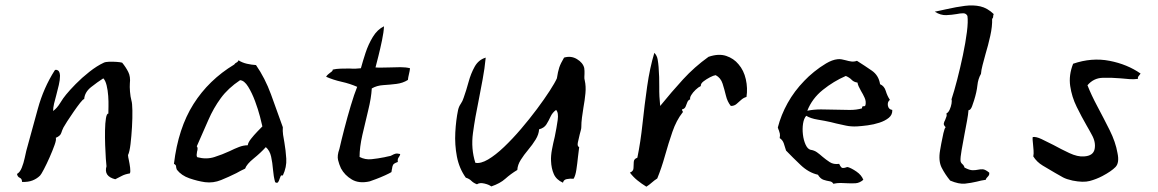

<svg xmlns="http://www.w3.org/2000/svg" viewBox="-20 -683 4360 723"><path d="M475 -304Q478 -295 478.5 -267Q479 -239 477 -204.5Q475 -170 471.5 -140.5Q468 -111 462 -99Q462 -95 463 -90.5Q464 -86 465 -81Q468 -67 470 -51.5Q472 -36 469 -30Q450 -27 437.5 -20Q425 -13 414 -8Q370 -19 381 -57Q380 -64 378.5 -86Q377 -108 376 -136.5Q375 -165 375.5 -192.5Q376 -220 379 -238Q382 -256 388 -255Q388 -264 388.5 -282Q389 -300 387.5 -321.5Q386 -343 381.5 -361.5Q377 -380 369 -388Q347 -374 323 -355Q299 -336 297 -310Q293 -310 282 -296Q271 -282 257.5 -262.5Q244 -243 233 -226Q222 -209 219 -203Q214 -193 210.5 -182Q207 -171 190 -164Q193 -158 185.5 -137Q178 -116 167 -91Q156 -66 145.5 -46Q135 -26 131 -22Q119 -10 102.5 -3.5Q86 3 63 2Q63 -10 54.5 -13.5Q46 -17 44 -28Q55 -34 62 -51.5Q69 -69 73 -88Q77 -107 79 -115Q101 -195 122.5 -273.5Q144 -352 186 -418Q189 -422 197 -418.5Q205 -415 206 -398Q206 -382 201.5 -363Q197 -344 192 -325Q187 -308 183.5 -292.5Q180 -277 180 -265Q195 -276 206.5 -295Q218 -314 229 -327Q242 -343 265 -366.5Q288 -390 316.5 -412.5Q345 -435 371 -447Q377 -450 390.5 -450.5Q404 -451 418.5 -450Q433 -449 440 -447Q454 -430 463 -412Q472 -394 469 -369Q468 -357 469.5 -338Q471 -319 475 -304Z M1045 -22Q1039 -24 1037 -20Q1035 -16 1033 -10Q1031 -3 1027.5 2.5Q1024 8 1016 3Q1010 -19 1008 -44.5Q1006 -70 1001 -93Q996 -116 981 -129Q961 -107 935 -86Q909 -65 903 -48Q895 -44 886.5 -40Q878 -36 870 -31Q842 -17 812.5 -5Q783 7 752 3Q724 -1 693.5 -11.5Q663 -22 646 -44Q643 -51 643 -56.5Q643 -62 635 -66Q651 -200 708.5 -291Q766 -382 862 -440Q865 -445 870.5 -447.5Q876 -450 878 -456Q892 -447 909.5 -443Q927 -439 944 -438Q978 -389 1000.5 -327.5Q1023 -266 1045 -204Q1044 -190 1046 -175.5Q1048 -161 1051 -146Q1056 -117 1058 -85.5Q1060 -54 1045 -22ZM968 -207Q966 -217 959 -244Q952 -271 940.5 -302Q929 -333 914.5 -356.5Q900 -380 884 -381Q839 -351 811.5 -313.5Q784 -276 764.5 -231Q745 -186 721 -132Q724 -129 724 -123.5Q724 -118 722 -112Q721 -106 720.5 -100Q720 -94 723 -91Q757 -82 787 -91.5Q817 -101 845 -114Q863 -123 880 -129.5Q897 -136 913 -136Q914 -146 925 -160Q936 -174 949 -187.5Q962 -201 968 -207Z M1524 -426Q1523 -416 1520 -404Q1517 -392 1516 -382Q1497 -370 1472.5 -367Q1448 -364 1423.5 -362.5Q1399 -361 1380 -350Q1378 -314 1366.5 -267.5Q1355 -221 1344.5 -174.5Q1334 -128 1334 -92Q1355 -81 1379 -83.5Q1403 -86 1428 -91Q1432 -92 1436.5 -93Q1441 -94 1446 -95Q1450 -95 1457 -99Q1462 -102 1468.5 -104Q1475 -106 1487 -103Q1487 -99 1483 -93Q1480 -89 1478.5 -85Q1477 -81 1478 -73Q1463 -68 1460 -62Q1457 -56 1456 -46Q1455 -44 1455 -41Q1455 -38 1454 -35Q1448 -31 1430.5 -23Q1413 -15 1395.5 -8.5Q1378 -2 1372 0Q1332 9 1305 -7Q1278 -23 1264 -49Q1257 -64 1253 -80.5Q1249 -97 1258 -122Q1265 -153 1276.5 -197.5Q1288 -242 1301 -285.5Q1314 -329 1325 -356Q1298 -368 1266.5 -375Q1235 -382 1208 -394Q1211 -399 1215 -402.5Q1219 -406 1223 -409Q1234 -416 1233 -421Q1246 -424 1262.5 -424.5Q1279 -425 1296 -425Q1308 -424 1319.5 -424.5Q1331 -425 1339 -426Q1346 -452 1356.5 -484Q1367 -516 1384 -544Q1401 -572 1426 -584Q1425 -562 1418.5 -531Q1412 -500 1405 -472Q1398 -444 1394 -429Q1406 -428 1418.5 -428.5Q1431 -429 1445 -429Q1467 -430 1488 -430Q1509 -430 1524 -426Z M2182 -380Q2187 -358 2184.5 -331.5Q2182 -305 2177 -278Q2174 -259 2171.5 -240.5Q2169 -222 2169 -204Q2169 -199 2167 -192Q2165 -185 2163 -177Q2159 -161 2156 -146.5Q2153 -132 2161 -129Q2159 -117 2156.5 -92.5Q2154 -68 2150.5 -44.5Q2147 -21 2140 -10Q2126 -11 2114 -8.5Q2102 -6 2100 5Q2075 -6 2065.5 -27.5Q2056 -49 2055 -77Q2054 -96 2058.5 -120Q2063 -144 2069 -168Q2076 -202 2080 -230.5Q2084 -259 2074 -269Q2060 -259 2053 -243.5Q2046 -228 2037.5 -214.5Q2029 -201 2010 -196Q2009 -177 1997 -157.5Q1985 -138 1969 -119Q1953 -100 1941 -81Q1929 -62 1928 -43Q1903 -28 1883 -10Q1863 8 1830 19Q1821 12 1803.5 8Q1786 4 1776 11Q1763 6 1755 -2Q1747 -10 1734 -14Q1709 -49 1700.5 -93.5Q1692 -138 1694.5 -184.5Q1697 -231 1705 -269Q1708 -282 1715 -292Q1722 -302 1726 -315Q1736 -343 1744.5 -374.5Q1753 -406 1767.5 -432Q1782 -458 1809 -466Q1805 -424 1797.5 -384.5Q1790 -345 1783 -308Q1769 -241 1761 -182Q1753 -123 1770 -70Q1790 -66 1818 -82.5Q1846 -99 1878 -129.5Q1910 -160 1942 -197.5Q1974 -235 2002 -272.5Q2030 -310 2050 -341Q2070 -372 2077 -388Q2081 -414 2086 -429Q2091 -444 2104 -466Q2130 -474 2152.5 -460.5Q2175 -447 2180 -427Q2181 -421 2181 -416Q2181 -411 2181 -405Q2181 -400 2180.5 -393.5Q2180 -387 2182 -380Z M2791 -318Q2780 -315 2771 -307Q2762 -299 2753.5 -291.5Q2745 -284 2732 -284Q2719 -300 2713.5 -323Q2708 -346 2701 -368Q2694 -390 2675 -400Q2667 -399 2653.5 -392Q2640 -385 2629 -376.5Q2618 -368 2619 -359Q2610 -355 2599.5 -345Q2589 -335 2583 -325Q2577 -315 2579 -309Q2571 -306 2568 -297.5Q2565 -289 2561.5 -281Q2558 -273 2548 -271Q2548 -268 2550 -265Q2553 -261 2550 -259Q2527 -230 2512 -186.5Q2497 -143 2484 -96.5Q2471 -50 2455 -11Q2444 -4 2434.5 4.5Q2425 13 2414 20Q2396 9 2380 -4Q2364 -17 2352 -33Q2365 -38 2365.5 -49.5Q2366 -61 2366.5 -73Q2367 -85 2380 -89Q2392 -147 2399.5 -217.5Q2407 -288 2417 -358Q2427 -428 2444 -484Q2454 -474 2456.5 -459Q2459 -444 2460 -431Q2463 -392 2462.5 -356Q2462 -320 2466 -284Q2509 -337 2552 -384Q2595 -431 2648 -469Q2686 -482 2714.5 -472.5Q2743 -463 2761 -441Q2781 -418 2788.5 -384.5Q2796 -351 2791 -318Z M3340 -269Q3341 -251 3327 -239.5Q3313 -228 3291.5 -221Q3270 -214 3247 -211Q3224 -208 3207 -207Q3184 -206 3165.5 -210Q3147 -214 3129 -218Q3124 -219 3119 -220.5Q3114 -222 3109 -223Q3087 -228 3059.5 -232.5Q3032 -237 3016 -247Q3007 -237 3004 -217.5Q3001 -198 3003.5 -176.5Q3006 -155 3013.5 -138.5Q3021 -122 3032 -119Q3046 -117 3056.5 -109.5Q3067 -102 3077 -93Q3090 -82 3104.5 -72.5Q3119 -63 3140 -66Q3147 -51 3152.5 -50.5Q3158 -50 3164 -52Q3169 -54 3172 -54Q3186 -50 3205 -37Q3224 -24 3231 -6Q3217 6 3202 7Q3187 8 3170 7Q3158 6 3145 6Q3132 6 3118 9Q3114 1 3103.5 -0.5Q3093 -2 3081 -6Q3069 -10 3060 -25Q3025 -33 2995 -61.5Q2965 -90 2940 -116Q2936 -130 2931.5 -143Q2927 -156 2916 -163Q2918 -174 2916.5 -180Q2915 -186 2913 -192Q2912 -194 2911 -196.5Q2910 -199 2909 -203Q2921 -250 2946 -295Q2971 -340 3009 -379Q3024 -395 3045.5 -412.5Q3067 -430 3090.5 -444Q3114 -458 3134 -460Q3142 -461 3149.5 -459.5Q3157 -458 3165 -456Q3175 -453 3185.5 -451.5Q3196 -450 3207 -454Q3237 -435 3263 -417Q3289 -399 3294 -366Q3310 -359 3315.5 -340.5Q3321 -322 3331 -307Q3321 -299 3323.5 -285Q3326 -271 3340 -269ZM3239 -287Q3242 -301 3236 -314.5Q3230 -328 3222 -341Q3217 -350 3213.5 -357.5Q3210 -365 3209 -372Q3195 -374 3187 -382.5Q3179 -391 3165 -397Q3119 -377 3078.5 -344.5Q3038 -312 3020 -266Q3044 -271 3071.5 -271Q3099 -271 3126 -270Q3154 -269 3180 -269Q3206 -269 3226 -275Q3226 -284 3231.5 -283Q3237 -282 3239 -287Z M3722 -630Q3720 -626 3720 -622Q3720 -620 3719.5 -617.5Q3719 -615 3716 -612Q3717 -584 3709 -548Q3701 -512 3691 -479Q3685 -457 3680 -438Q3675 -419 3674 -405Q3663 -386 3660.5 -361.5Q3658 -337 3648 -305Q3646 -298 3640.5 -283Q3635 -268 3627 -268Q3626 -253 3621.5 -228.5Q3617 -204 3612 -178Q3606 -146 3601 -117.5Q3596 -89 3597 -77Q3598 -70 3604 -65Q3610 -60 3612 -52Q3631 -42 3642.5 -42Q3654 -42 3663 -44Q3672 -46 3681 -45.5Q3690 -45 3705 -33Q3706 -27 3704 -23.5Q3702 -20 3699 -17Q3697 -15 3695 -12.5Q3693 -10 3692 -6Q3683 -5 3674.5 -3Q3666 -1 3658 1Q3637 6 3614 8.5Q3591 11 3558 -3Q3539 -26 3526 -51.5Q3513 -77 3520 -117Q3521 -123 3524.5 -142.5Q3528 -162 3532.5 -181.5Q3537 -201 3541 -204Q3533 -212 3534 -218Q3535 -224 3539 -231Q3541 -237 3543.5 -243Q3546 -249 3544 -256Q3551 -259 3556 -270Q3561 -281 3563 -292.5Q3565 -304 3563 -309Q3573 -339 3584.5 -383.5Q3596 -428 3606 -475.5Q3616 -523 3621 -562.5Q3626 -602 3623 -623Q3618 -633 3607 -633Q3596 -633 3582 -630Q3565 -627 3543.5 -626Q3522 -625 3500 -639Q3511 -641 3521.5 -643.5Q3532 -646 3542 -648Q3582 -657 3613.5 -661Q3645 -665 3671.5 -659Q3698 -653 3722 -630Z M4275 -406Q4274 -405 4272 -402Q4269 -399 4266.5 -395Q4264 -391 4265 -386Q4250 -384 4234 -385Q4218 -386 4200 -388Q4166 -391 4132 -390Q4098 -389 4075 -362Q4089 -326 4112.5 -282Q4136 -238 4158.5 -193Q4181 -148 4188 -107Q4196 -70 4180.5 -54Q4165 -38 4131 -20Q4108 -8 4083.5 -1.5Q4059 5 4019 -3Q3996 -8 3983 -15Q3970 -22 3953 -32Q3929 -46 3906.5 -59.5Q3884 -73 3871 -94Q3873 -104 3872 -116.5Q3871 -129 3870 -140Q3869 -149 3868.5 -156Q3868 -163 3869 -167Q3881 -169 3901.5 -159.5Q3922 -150 3947 -137Q3976 -121 4007 -106.5Q4038 -92 4062 -94Q4097 -96 4102 -122Q4107 -148 4091 -176Q4087 -184 4082 -192.5Q4077 -201 4072 -210Q4053 -243 4034.5 -280.5Q4016 -318 4010 -359Q4004 -400 4021 -443Q4091 -467 4158 -454Q4225 -441 4275 -406Z"/></svg>

Font: Yuji Boku
Style: Regular
Weight: 400
Designer: Kataoka Yuji
Foundry: Kinuta Font Factory
Version: Version 3.002